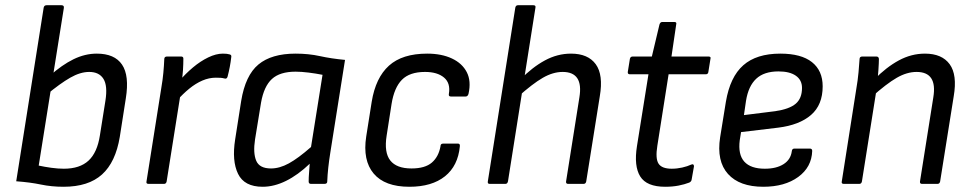

<svg xmlns="http://www.w3.org/2000/svg" viewBox="-20 -703 3713 734"><path d="M223 11Q177 11 136.5 2.5Q96 -6 42 -10L147 -674Q149 -683 158 -683H215Q226 -683 224 -672L128 -70Q151 -65 176.5 -61.5Q202 -58 224 -58Q285 -58 318.5 -89Q352 -120 362 -186L383 -318Q392 -375 375.5 -401.5Q359 -428 321 -428Q287 -428 248.5 -406Q210 -384 157 -340L170 -413Q217 -455 261 -476.5Q305 -498 350 -498Q418 -498 446.5 -456Q475 -414 461 -327L438 -180Q422 -83 370 -36Q318 11 223 11Z M548 0Q538 0 540 -9L597 -369Q602 -398 604.5 -425Q607 -452 608 -477Q608 -487 619 -487H672Q681 -487 681 -479Q681 -459 679.5 -434.5Q678 -410 674 -390L671 -349L617 -9Q615 0 607 0ZM656 -318 665 -393Q689 -421 717.5 -445Q746 -469 776 -483.5Q806 -498 832 -498Q849 -498 858 -495Q862 -494 863.5 -491.5Q865 -489 864 -484Q862 -466 858.5 -447.5Q855 -429 850 -410Q847 -400 838 -403Q831 -405 823.5 -405.5Q816 -406 805 -406Q779 -406 753.5 -395Q728 -384 703.5 -364Q679 -344 656 -318Z M984 11Q914 11 890 -38.5Q866 -88 879 -170L902 -317Q918 -415 968 -456.5Q1018 -498 1110 -498Q1160 -498 1203 -488.5Q1246 -479 1299 -474L1243 -121Q1238 -90 1235 -62.5Q1232 -35 1231 -9Q1231 0 1220 0H1169Q1160 0 1160 -9Q1160 -25 1161.5 -42.5Q1163 -60 1164 -77Q1119 -34 1073.5 -11.5Q1028 11 984 11ZM1016 -59Q1049 -59 1084.5 -78.5Q1120 -98 1169 -141L1213 -417Q1188 -422 1160 -425.5Q1132 -429 1110 -429Q1050 -429 1019.5 -401Q989 -373 978 -311L955 -170Q947 -118 959.5 -88.5Q972 -59 1016 -59Z M1545 11Q1451 11 1408.5 -39.5Q1366 -90 1380 -181L1401 -314Q1416 -406 1467 -452Q1518 -498 1613 -498Q1668 -498 1707.5 -479.5Q1747 -461 1764.5 -427Q1782 -393 1771 -344Q1768 -334 1760 -334H1704Q1694 -334 1696 -344Q1703 -385 1677.5 -406.5Q1652 -428 1605 -428Q1546 -428 1516.5 -398Q1487 -368 1477 -306L1458 -184Q1448 -120 1472 -89.5Q1496 -59 1553 -59Q1605 -59 1631 -81.5Q1657 -104 1664 -144Q1664 -154 1674 -154H1731Q1739 -154 1738 -144Q1731 -69 1681 -29Q1631 11 1545 11Z M1852 0Q1843 0 1845 -10L1950 -674Q1952 -683 1960 -683H2019Q2029 -683 2027 -674L1922 -10Q1920 0 1912 0ZM2152 0Q2143 0 2144 -9L2195 -331Q2211 -428 2131 -428Q2094 -428 2055 -405.5Q2016 -383 1959 -332L1968 -398Q2015 -446 2063 -472Q2111 -498 2163 -498Q2228 -498 2257.5 -457.5Q2287 -417 2273 -335L2221 -9Q2219 0 2211 0Z M2523 11Q2452 11 2427.5 -28.5Q2403 -68 2415 -144L2459 -419H2388Q2379 -419 2380 -428L2388 -478Q2390 -487 2399 -487H2472L2501 -609Q2504 -619 2512 -619H2558Q2568 -619 2565 -609L2547 -487H2688Q2699 -487 2696 -478L2688 -428Q2687 -419 2678 -419H2536L2493 -146Q2485 -97 2497.5 -77.5Q2510 -58 2548 -58Q2568 -58 2588 -62.5Q2608 -67 2623 -74Q2628 -76 2630.5 -74Q2633 -72 2633 -67L2624 -16Q2623 -9 2615 -5Q2597 2 2574 6.5Q2551 11 2523 11Z M2898 11Q2807 11 2763 -38Q2719 -87 2733 -178L2755 -314Q2771 -409 2821.5 -453.5Q2872 -498 2963 -498Q3043 -498 3084 -465.5Q3125 -433 3125 -373Q3125 -302 3080.5 -263.5Q3036 -225 2955 -215L2813 -198L2808 -167Q2801 -112 2825.5 -85Q2850 -58 2904 -58Q2948 -58 2975.5 -75.5Q3003 -93 3007 -125Q3008 -135 3017 -135H3076Q3085 -135 3085 -126Q3083 -64 3031.5 -26.5Q2980 11 2898 11ZM2824 -263 2944 -278Q2998 -286 3022 -306.5Q3046 -327 3046 -367Q3046 -397 3022.5 -413.5Q2999 -430 2956 -430Q2901 -430 2871 -402Q2841 -374 2832 -318Z M3505 0Q3496 0 3497 -9L3548 -331Q3564 -428 3484 -428Q3447 -428 3408 -405.5Q3369 -383 3312 -332L3321 -398Q3368 -446 3416 -472Q3464 -498 3516 -498Q3581 -498 3610.5 -457.5Q3640 -417 3626 -335L3574 -9Q3572 0 3564 0ZM3206 0Q3196 0 3198 -9L3254 -366Q3259 -394 3262 -426Q3265 -458 3266 -477Q3266 -487 3277 -487H3330Q3339 -487 3340 -478Q3340 -463 3338 -434Q3336 -405 3333 -385L3332 -368L3275 -9Q3273 0 3265 0Z"/></svg>

Font: Sofia Sans Semi Condensed
Style: Italic
Weight: 400
Italic angle: -9°
Designer: Botio Nikoltchev, Ani Petrova
Foundry: lettersoup
Version: Version 4.101